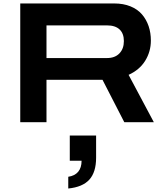

<svg xmlns="http://www.w3.org/2000/svg" viewBox="-20 -707 960 1111"><path d="M97.2 0V-687H641.1Q693.8 -687 735.1 -670.2Q776.4 -653.3 801.8 -623.5Q827.1 -593.8 840.1 -555.4Q853 -517.1 853 -472.2Q853 -408.7 820.3 -355.7Q787.6 -302.7 724.1 -273.9L870.1 0H699.2L573.2 -245.1H249V0ZM249 -371.1H599.1Q645 -371.1 670.9 -397.9Q696.8 -424.8 696.8 -469.2Q696.8 -513.2 671.9 -536.6Q647 -560.1 599.1 -560.1H249ZM375 383.8V315.9Q412.6 310.5 432.4 286.9Q452.1 263.2 452.1 223.1H383.8V77.1H536.1V205.1Q536.1 289.1 497.1 332.3Q458 375.5 375 383.8Z"/></svg>

Font: Archivo Expanded SemiBold
Style: Regular
Weight: 600
Width: 7
Designer: Hector Gatti
Foundry: Omnibus-Type
Version: Version 2.001